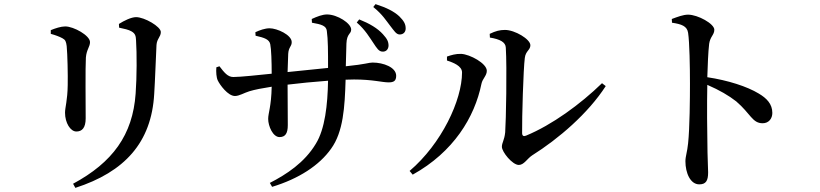

<svg xmlns="http://www.w3.org/2000/svg" viewBox="-20 -847 3970 930"><path d="M345 63C583 -14 714 -156 727 -393C731 -454 735 -570 738 -629C740 -660 759 -668 759 -692C759 -718 680 -764 639 -764C616 -764 581 -747 556 -731L557 -713C581 -708 604 -703 617 -695C636 -684 638 -672 639 -651C643 -589 643 -475 637 -394C623 -193 525 -60 334 43ZM226 -683C248 -677 267 -670 282 -662C297 -654 300 -646 303 -624C307 -585 309 -483 308 -435C307 -360 295 -327 295 -301C295 -252 321 -210 350 -210C377 -210 395 -227 395 -274C395 -330 393 -525 396 -568C399 -607 416 -620 416 -643C416 -675 337 -719 296 -719C275 -719 248 -710 226 -701Z M1789 -638C1805 -614 1815 -597 1833 -597C1850 -596 1861 -608 1862 -625C1862 -645 1856 -658 1835 -681C1809 -710 1770 -733 1720 -753L1708 -738C1750 -702 1771 -664 1789 -638ZM1870 -722C1889 -698 1899 -680 1916 -680C1934 -680 1945 -692 1945 -709C1945 -731 1936 -746 1914 -768C1888 -792 1852 -810 1799 -827L1788 -813C1833 -777 1851 -746 1870 -722ZM1028 -521C1026 -499 1028 -471 1035 -457C1045 -436 1084 -382 1118 -382C1139 -382 1162 -397 1188 -405C1214 -413 1251 -420 1296 -427C1294 -330 1279 -300 1279 -271C1279 -236 1302 -183 1334 -183C1362 -183 1374 -201 1374 -241L1373 -437C1429 -444 1502 -451 1569 -456C1567 -339 1554 -222 1510 -151C1455 -59 1367 -2 1287 39L1298 58C1427 19 1527 -46 1584 -127C1643 -209 1650 -328 1654 -461L1695 -462C1785 -462 1831 -448 1862 -448C1886 -448 1899 -454 1899 -480C1899 -521 1837 -544 1785 -544C1765 -544 1754 -536 1655 -526L1658 -636C1660 -686 1681 -681 1681 -704C1681 -734 1614 -777 1564 -777C1542 -777 1516 -767 1490 -755L1491 -737C1537 -729 1560 -722 1563 -698C1569 -656 1569 -598 1569 -518L1373 -498C1374 -533 1375 -568 1376 -586C1378 -620 1393 -621 1393 -643C1393 -678 1322 -710 1286 -710C1264 -710 1238 -701 1217 -691L1218 -674C1262 -664 1284 -656 1289 -633C1294 -610 1296 -547 1296 -490C1236 -484 1146 -474 1110 -474C1083 -474 1066 -496 1043 -526Z M2352 -683 2353 -665C2402 -657 2429 -643 2430 -616C2436 -520 2431 -258 2427 -206C2423 -167 2411 -156 2411 -136C2411 -111 2462 -48 2493 -48C2518 -48 2534 -79 2557 -94C2686 -175 2829 -298 2914 -430L2896 -444C2791 -342 2654 -242 2528 -190C2516 -185 2509 -189 2509 -203C2508 -276 2515 -513 2522 -566C2526 -601 2549 -604 2549 -628C2549 -657 2474 -702 2426 -702C2401 -702 2381 -697 2352 -683ZM2145 -554C2175 -544 2218 -528 2218 -496C2218 -362 2119 -151 1964 -19L1979 -1C2177 -111 2279 -279 2312 -441C2317 -466 2338 -480 2338 -504C2338 -540 2256 -584 2214 -586C2188 -587 2165 -580 2145 -573Z M3234 -755 3235 -737C3281 -730 3308 -721 3313 -688C3320 -641 3322 -523 3322 -441C3322 -374 3321 -227 3313 -153C3309 -111 3300 -90 3300 -66C3300 -9 3324 46 3367 46C3399 46 3410 29 3410 -12C3410 -27 3408 -59 3407 -108C3405 -203 3404 -348 3406 -436C3466 -410 3510 -384 3546 -356C3616 -296 3624 -250 3674 -250C3704 -250 3721 -273 3721 -300C3721 -343 3694 -371 3655 -394C3599 -428 3506 -458 3406 -473C3408 -531 3410 -593 3415 -635C3420 -670 3440 -678 3440 -703C3440 -732 3360 -776 3313 -776C3289 -776 3261 -765 3234 -755Z"/></svg>

Font: Noto Serif SC SemiBold
Style: Regular
Weight: 600
Designer: Ryoko NISHIZUKA 西塚涼子 (kana & ideographs); Frank Grießhammer (Latin, Greek & Cyrillic); Wenlong ZHANG 张文龙 (bopomofo); San
Foundry: Adobe
Version: Version 2.001;hotconv 1.1.0;makeotfexe 2.6.0